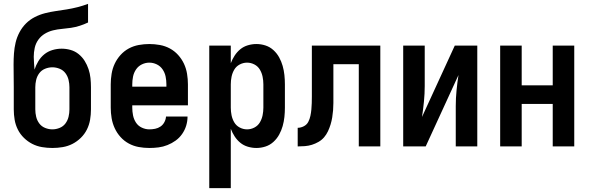

<svg xmlns="http://www.w3.org/2000/svg" viewBox="-20 -755 3040 990"><path d="M250 8Q223 8 196.5 3.5Q170 -1 146.5 -13Q123 -25 103.5 -44Q84 -63 72 -87Q60 -111 55.5 -137.5Q51 -164 51 -191V-305Q51 -335 50.5 -364Q50 -393 50 -422Q50 -451 52 -479.5Q54 -508 60.5 -535.5Q67 -563 80.5 -588.5Q94 -614 114 -634Q134 -654 159.5 -667Q185 -680 212.5 -687Q240 -694 268 -698Q296 -702 324 -706.5Q352 -711 379.5 -718Q407 -725 434 -735V-639Q413 -629 391 -622Q369 -615 346 -611.5Q323 -608 299.5 -606Q276 -604 253.5 -598.5Q231 -593 211 -581Q191 -569 177.5 -550Q164 -531 159 -508Q154 -485 154 -462Q154 -445 155.5 -428.5Q157 -412 158 -396Q165 -418 177.5 -439Q190 -460 208.5 -475Q227 -490 250.5 -497Q274 -504 298 -504Q321 -504 344 -497.5Q367 -491 385.5 -476Q404 -461 416.5 -441Q429 -421 436.5 -398.5Q444 -376 446.5 -352.5Q449 -329 449 -305V-191Q449 -164 444.5 -137.5Q440 -111 428 -87Q416 -63 396.5 -44Q377 -25 353.5 -13Q330 -1 303.5 3.5Q277 8 250 8ZM250 -88Q269 -88 287.5 -95.5Q306 -103 317.5 -118.5Q329 -134 333.5 -153Q338 -172 338 -191V-305Q338 -324 333.5 -343Q329 -362 317.5 -377.5Q306 -393 287.5 -400.5Q269 -408 250 -408Q231 -408 212.5 -400.5Q194 -393 182.5 -377.5Q171 -362 166.5 -343Q162 -324 162 -305V-191Q162 -172 166.5 -153Q171 -134 182.5 -118.5Q194 -103 212.5 -95.5Q231 -88 250 -88Z M750 8Q722 8 695 3Q668 -2 644 -15Q620 -28 601.5 -48.5Q583 -69 571.5 -94Q560 -119 555.5 -146Q551 -173 551 -200V-320Q551 -347 555.5 -374.5Q560 -402 571.5 -426.5Q583 -451 601.5 -471.5Q620 -492 644 -505Q668 -518 695.5 -523Q723 -528 750 -528Q777 -528 804.5 -523Q832 -518 856 -505Q880 -492 898.5 -471.5Q917 -451 928.5 -426.5Q940 -402 944.5 -374.5Q949 -347 949 -320V-212H662V-200Q662 -180 666 -160Q670 -140 681 -123Q692 -106 711 -97Q730 -88 750 -88Q765 -88 780 -91Q795 -94 807.5 -102.5Q820 -111 827.5 -125Q835 -139 836 -154H947Q947 -130 940 -107Q933 -84 919 -64Q905 -44 885.5 -30Q866 -16 843.5 -7Q821 2 797.5 5Q774 8 750 8ZM662 -308H838V-320Q838 -340 834 -360Q830 -380 818.5 -397Q807 -414 788.5 -423Q770 -432 750 -432Q730 -432 711.5 -423Q693 -414 681.5 -397Q670 -380 666 -360Q662 -340 662 -320Z M1059 215V-520H1170V-429Q1178 -450 1190 -468.5Q1202 -487 1219 -501Q1236 -515 1258 -521.5Q1280 -528 1302 -528Q1326 -528 1349 -520.5Q1372 -513 1390 -496.5Q1408 -480 1419.5 -459Q1431 -438 1437.5 -415Q1444 -392 1446.5 -368Q1449 -344 1449 -320V-200Q1449 -176 1446.5 -152Q1444 -128 1437.5 -105Q1431 -82 1419.5 -61Q1408 -40 1390 -23.5Q1372 -7 1349 0.5Q1326 8 1302 8Q1280 8 1258 1.5Q1236 -5 1219 -19Q1202 -33 1190 -51.5Q1178 -70 1170 -91V215ZM1254 -88Q1274 -88 1292 -97.5Q1310 -107 1320 -124Q1330 -141 1334 -160.5Q1338 -180 1338 -200V-320Q1338 -340 1334 -359.5Q1330 -379 1320 -396Q1310 -413 1292 -422.5Q1274 -432 1254 -432Q1234 -432 1216 -422.5Q1198 -413 1188 -396Q1178 -379 1174 -359.5Q1170 -340 1170 -320V-200Q1170 -180 1174 -160.5Q1178 -141 1188 -124Q1198 -107 1216 -97.5Q1234 -88 1254 -88Z M1515 0V-96Q1531 -96 1546.5 -104Q1562 -112 1569.5 -126.5Q1577 -141 1580.5 -157.5Q1584 -174 1585.5 -190.5Q1587 -207 1587.5 -223.5Q1588 -240 1588 -257V-520H1941V0H1830V-424H1699V-261Q1699 -242 1699 -223.5Q1699 -205 1697.5 -186.5Q1696 -168 1693 -149.5Q1690 -131 1684.5 -113Q1679 -95 1671 -78Q1663 -61 1651 -47Q1639 -33 1622.5 -23.5Q1606 -14 1588.5 -8.5Q1571 -3 1552 -1.5Q1533 0 1515 0Z M2059 0V-520H2170V-312Q2170 -272 2166 -231.5Q2162 -191 2156 -152L2325 -520H2441V0H2330V-208Q2330 -248 2334 -288.5Q2338 -329 2344 -368L2175 0Z M2559 0V-520H2670V-315H2830V-520H2941V0H2830V-219H2670V0Z"/></svg>

Font: Moesevka
Style: Bold
Weight: 700
Monospace: yes
Designer: Belleve Invis
Foundry: Belleve Invis
Version: Version 32.5.0; ttfautohint (v1.8.4)